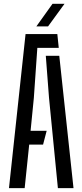

<svg xmlns="http://www.w3.org/2000/svg" viewBox="-20 -977 428 997"><path d="M26.6 0 112.7 -800H277.7L285.1 -728.5H173.9L155.7 -468L138.8 -297.7H222.3L203.7 -226.2H131.6L108.1 0ZM280.6 0 234.5 -469.3 217.8 -687.4H287.8L361.7 0ZM168.9 -840 252.6 -957.1H314.9L229.6 -840Z"/></svg>

Font: Big Shoulders Stencil Text Thin
Style: Regular
Weight: 100
Designer: Patric King
Foundry: XO Type Co
Version: Version 2.001